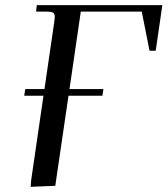

<svg xmlns="http://www.w3.org/2000/svg" viewBox="-20 -722 651 746"><path d="M74.2 -350.1 78.1 -376H152.8L190.9 -637.2Q192.9 -650.9 192.9 -655.8Q192.9 -668.5 186.3 -672.6Q179.7 -676.8 161.1 -676.8H120.1L123 -702.1H610.8L585 -524.9H561L530.8 -676.8H293.9L250 -376H381.8L377.9 -350.1H246.1L194.8 0L99.1 3.9L101.1 -22L148.9 -350.1Z"/></svg>

Font: Dihjauti
Style: Bold Italic
Weight: 700
Italic angle: -9°
Designer: T. Christopher White
Version: Version 3.0.0